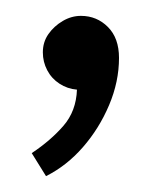

<svg xmlns="http://www.w3.org/2000/svg" viewBox="-20 -114 200 242"><path d="M82 -94Q70 -94 59 -87.5Q48 -81 41 -71Q34 -61 34 -48Q34 -36 39.5 -25.5Q45 -15 55 -8.5Q65 -2 77 -1Q76 26 60 44.5Q44 63 20 79L38 108Q64 95 84.5 71.5Q105 48 117.5 18.5Q130 -11 130 -41Q130 -66 116 -80Q102 -94 82 -94Z"/></svg>

Font: Catamaran Light
Style: Regular
Weight: 300
Designer: Pria Ravichandran
Version: Version 2.000